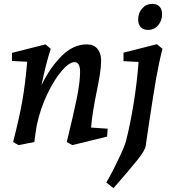

<svg xmlns="http://www.w3.org/2000/svg" viewBox="-20 -740 890 995"><path d="M121 -420 42 -424V-466L216 -510L243 -487Q217 -407 195 -298Q236 -385 297 -447.5Q358 -510 430 -510Q466 -510 485 -487Q504 -464 504 -428Q504 -396 498 -356.5Q492 -317 480 -260Q471 -216 463 -167.5Q455 -119 452 -79L538 -73L535 -32L355 12L326 -4Q360 -143 377.5 -228.5Q395 -314 395 -368Q395 -418 366 -418Q339 -418 300.5 -373.5Q262 -329 225.5 -253.5Q189 -178 170 -88Q162 -38 158 -4L76 12L48 -4Q82 -137 96.5 -222Q111 -307 121 -420ZM634 -13Q656 -100 673.5 -210Q691 -320 698 -419L620 -423V-467L793 -511L822 -487Q803 -413 789 -332.5Q775 -252 753 -106Q746 -55 735 16Q732 39 692.5 88.5Q653 138 583 218L568 235L531 206Q563 151 596 81Q629 11 634 -13ZM696 -640Q696 -673 717 -696.5Q738 -720 770 -720Q793 -720 806.5 -706Q820 -692 820 -667Q820 -633 799.5 -609Q779 -585 747 -585Q722 -585 709 -599.5Q696 -614 696 -640Z"/></svg>

Font: Andada Pro SemiBold
Style: Italic
Weight: 600
Italic angle: -6.99998°
Designer: Carolina Giovagnoli
Foundry: Huerta Tipografica
Version: Version 3.005